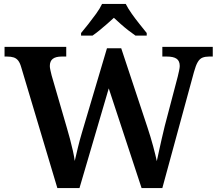

<svg xmlns="http://www.w3.org/2000/svg" viewBox="-20 -951 1099 971"><path d="M87 -612Q81 -633 72 -644.5Q63 -656 49.5 -660.5Q36 -665 16 -665H3V-714H315V-665H292Q262 -665 247 -653.5Q232 -642 232 -617Q232 -609 235 -595.5Q238 -582 241 -570L318 -305Q326 -278 334 -248Q342 -218 348.5 -189Q355 -160 358 -137Q366 -172 374.5 -207Q383 -242 394 -279L521 -707H593L726 -306Q742 -258 754.5 -211.5Q767 -165 773 -136Q778 -160 784.5 -189Q791 -218 798 -249.5Q805 -281 813 -313L879 -564Q882 -576 885.5 -592.5Q889 -609 889 -617Q889 -643 873 -654Q857 -665 824 -665H801V-714H1056V-665H1037Q1018 -665 1004 -659.5Q990 -654 980 -637Q970 -620 961 -587L801 0H696L530 -504L382 0H270ZM390 -784Q406 -803 426.5 -829Q447 -855 466.5 -882Q486 -909 496 -931H616Q627 -909 646 -882Q665 -855 686 -829Q707 -803 722 -784V-771H665Q649 -782 629 -797.5Q609 -813 590 -830Q571 -847 556 -861Q541 -847 521.5 -830Q502 -813 483 -797.5Q464 -782 448 -771H390Z"/></svg>

Font: Noto Serif Bengali SemiBold
Style: Regular
Weight: 600
Version: Version 2.003